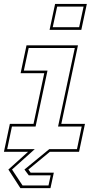

<svg xmlns="http://www.w3.org/2000/svg" viewBox="-23 -770 538 974"><path d="M80.5 184.5 19.5 90 119.5 0H-3L27 -141.5H147L201.5 -398.5H81.5L111.5 -540H372.5L288 -141.5H408L378 0H230L121 90L132.5 106H250L233 184.5ZM91.5 171H223L234 119.5H123L101 90L227 -13.5H367.5L391.5 -128H271.5L356.5 -526.5H122.5L98 -412H218L157.5 -128H37.5L13.5 -13.5H153.5L38 90ZM228.5 -618.5 256.5 -750H417.5L389.5 -618.5ZM244.5 -632H378.5L401 -736.5H267Z"/></svg>

Font: Tourney Thin Thin
Style: Italic
Weight: 250
Italic angle: -12°
Version: Version 1.015